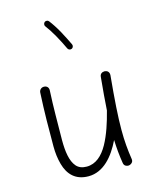

<svg xmlns="http://www.w3.org/2000/svg" viewBox="-130 -950 849 1062"><g transform="rotate(-15 294.5 -418.5)"><path d="M504.4 -481.9V-484.9C504.4 -500.5 494.1 -509.8 481 -511.2H478C465.8 -511.2 452.1 -504.9 450.7 -487.3C443.4 -413.6 438.5 -351.6 435.1 -298.3C434.6 -297.4 434.6 -296.4 434.1 -294.9C418.9 -234.9 397.9 -168.9 368.7 -116.2C338.9 -63 299.8 -27.3 247.6 -27.3C221.7 -27.3 201.7 -35.2 188 -51.3C160.6 -83 152.8 -139.2 152.8 -203.6C152.8 -255.9 153.3 -304.2 154.3 -348.6C154.8 -393.1 156.2 -439.5 158.7 -488.3V-489.7C158.7 -503.4 149.9 -515.6 131.8 -515.6C115.7 -515.6 105 -502.9 104.5 -489.3C98.6 -380.4 98.1 -283.7 98.1 -182.6C98.1 -146 102.5 -111.3 111.3 -79.6C128.9 -15.6 169.9 26.9 243.7 26.9C329.1 26.9 390.1 -44.9 431.2 -130.4C433.1 -83 437 -40 444.3 4.4C446.8 22.5 461.4 26.9 471.2 26.9C473.6 26.9 475.6 26.4 478 25.9C490.2 22.5 498.5 12.7 498.5 2.4C498.5 0.5 498.5 -1.5 498 -3.9C489.7 -58.1 484.9 -108.9 484.9 -172.9C484.9 -248.5 491.2 -342.8 504.4 -481.9ZM229.5 -860.4C223.1 -854.5 223.1 -847.7 223.1 -845.7C223.1 -842.3 224.1 -838.9 226.6 -835.9C239.7 -818.8 254.9 -795.9 271 -767.1C287.1 -738.3 300.8 -711.4 312 -687C315.9 -678.7 324.2 -676.8 328.1 -676.8C330.6 -676.8 332.5 -677.2 335 -678.2C343.3 -681.6 345.2 -690.4 345.2 -694.8C345.2 -697.3 344.7 -699.2 343.8 -701.2C332 -726.6 317.9 -753.9 301.8 -783.7C285.2 -813.5 269 -837.9 253.9 -857.4C248 -864.7 241.2 -863.8 239.7 -863.8C235.8 -863.8 232.4 -862.8 229.5 -860.4Z"/></g></svg>

Font: Mikhak Light
Style: Regular
Weight: 300
Designer: Amin Abedi
Version: Version 3.2